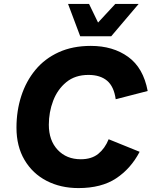

<svg xmlns="http://www.w3.org/2000/svg" viewBox="-20 -948 773 979"><path d="M389 -763 327 -928H434L480 -833L568 -928H687L547 -763ZM380 11Q289 11 217.5 -26Q146 -63 105 -132.5Q64 -202 64 -297Q64 -383 88.5 -458.5Q113 -534 160.5 -591.5Q208 -649 279 -681.5Q350 -714 443 -714Q556 -714 633.5 -658Q711 -602 733 -484L570 -442Q561 -507 526 -536.5Q491 -566 431 -566Q363 -566 318 -529Q273 -492 251 -434Q229 -376 229 -312Q229 -232 274 -184Q319 -136 392 -136Q447 -136 481 -163.5Q515 -191 534 -238L692 -174Q647 -88 572 -38.5Q497 11 380 11Z"/></svg>

Font: Prodigy Sans
Style: Bold Italic
Weight: 700
Italic angle: -13°
Designer: Wei Huang
Foundry: Wei Huang
Version: Version 1.003; ttfautohint (v1.8.3)